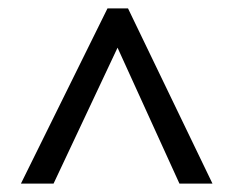

<svg xmlns="http://www.w3.org/2000/svg" viewBox="-20 -737 560 459"><path d="M30 -298H108L261 -623L409 -298H488L286 -717H237Z"/></svg>

Font: Noto Sans Malayalam SemiCondensed
Style: Regular
Weight: 400
Width: 4
Designer: Jelle Bosma - Monotype Design Team
Foundry: Monotype Imaging Inc.
Version: Version 2.104